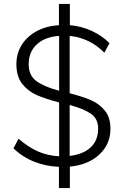

<svg xmlns="http://www.w3.org/2000/svg" viewBox="-20 -848 640 984"><path d="M338 6V116H282V7Q213 4 153.5 -20Q94 -44 49 -88L75 -137Q126 -93 175.5 -71.5Q225 -50 283 -47V-323Q214 -341 169 -360.5Q124 -380 94 -418Q64 -456 64 -519Q64 -574 91.5 -618Q119 -662 168.5 -688.5Q218 -715 282 -719V-828H338V-719Q397 -714 449.5 -690Q502 -666 541 -627L515 -578Q439 -654 337 -664V-370Q404 -353 446.5 -334.5Q489 -316 517.5 -281Q546 -246 546 -188Q546 -109 489 -56Q432 -3 338 6ZM283 -383V-664Q210 -659 168.5 -620.5Q127 -582 127 -519Q127 -461 167 -432Q207 -403 283 -383ZM483 -189Q483 -240 445.5 -265.5Q408 -291 337 -310V-49Q407 -57 445 -93Q483 -129 483 -189Z"/></svg>

Font: Muli Light
Style: Regular
Weight: 300
Designer: Vernon Adams
Foundry: Vernon Adams
Version: Version 2.100